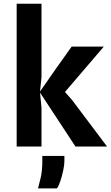

<svg xmlns="http://www.w3.org/2000/svg" viewBox="-20 -800 604 1048"><path d="M71 0V-779.5H206.5V-379L198.5 -300.5L281 -419L371 -545.5H546.5L372 -341.5L334.5 -298L373.5 -254L564.5 0H392L198.5 -294.5L206.5 -212V0ZM187.5 228.5Q193 208 202 170.5Q211 133 211 78.5V51H331.5V80.5Q331.5 99 325.2 129.5Q319 160 309.5 188.2Q300 216.5 290.5 228.5Z"/></svg>

Font: Spline Sans SemiBold
Style: Regular
Weight: 600
Designer: Eben Sorkin, Mirko Velimirovic
Foundry: Sorkin Type
Version: Version 1.000; ttfautohint (v1.8.3)